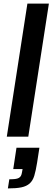

<svg xmlns="http://www.w3.org/2000/svg" viewBox="-20 -763 310 1072"><path d="M18 0ZM18 0 133 -743H253L138 0ZM32 238Q51 238 64 236.5Q77 235 85 230.5Q93 226 97 218.5Q101 211 103 198L106 181H54L72 62H200L187 146Q180 190 171.5 218Q163 246 145.5 261.5Q128 277 99.5 283Q71 289 24 289Z"/></svg>

Font: Azeri Sans SemiBold
Style: Italic
Weight: 600
Designer: Hector Gatti & Omnibus-Type (original fonts) / Cristiano Sobral (main changes and remastering)
Foundry: Omnibus-Type
Version: Version 0.07;August 21, 2020;FontCreator 13.0.0.2681 64-bit;